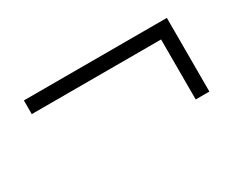

<svg xmlns="http://www.w3.org/2000/svg" viewBox="-50 -471 649 535"><g transform="rotate(-30 275.0 -203.5)"><path d="M45 -278V-322H505V-278ZM505 -85H461V-301H505Z"/></g></svg>

Font: Ysabeau Infant Light
Style: Italic
Weight: 300
Italic angle: -12°
Designer: Christian Thalmann (Catharsis Fonts)
Version: Version 2.001;gftools[0.9.30]; featfreeze: ss01,ss02,lnum